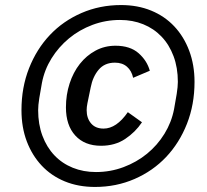

<svg xmlns="http://www.w3.org/2000/svg" viewBox="-20 -728 821 760"><path d="M356 12Q290 12 236.5 -10Q183 -32 145 -72.5Q107 -113 86 -168.5Q65 -224 65 -292Q65 -382 95 -458Q125 -534 177.5 -589.5Q230 -645 302.5 -676.5Q375 -708 459 -708Q525 -708 578.5 -686Q632 -664 670 -623.5Q708 -583 729 -527Q750 -471 750 -404Q750 -314 720 -238Q690 -162 637.5 -106.5Q585 -51 512.5 -19.5Q440 12 356 12ZM360 -47Q417 -47 469 -66.5Q521 -86 562 -119.5Q603 -153 631 -198.5Q659 -244 669 -296Q675 -328 679.5 -356.5Q684 -385 684 -404Q684 -460 667 -505.5Q650 -551 619.5 -583Q589 -615 547 -632Q505 -649 455 -649Q398 -649 346 -629.5Q294 -610 253 -576Q212 -542 184 -497Q156 -452 146 -400Q140 -368 135.5 -339.5Q131 -311 131 -292Q131 -236 148 -190.5Q165 -145 195.5 -113Q226 -81 268 -64Q310 -47 360 -47ZM380 -151Q315 -151 278 -191.5Q241 -232 241 -303Q241 -353 255.5 -397.5Q270 -442 296 -475Q322 -508 358 -527.5Q394 -547 437 -547Q495 -547 528.5 -517.5Q562 -488 573 -448L507 -420Q501 -448 482.5 -464Q464 -480 435 -480Q394 -480 370.5 -452Q347 -424 339 -382L326 -319Q323 -304 323 -292Q323 -260 340.5 -239.5Q358 -219 390 -219Q441 -219 486 -284L542 -244Q516 -205 475.5 -178Q435 -151 380 -151Z"/></svg>

Font: IBM Plex Sans Text
Style: Italic
Weight: 450
Italic angle: -11°
Designer: Mike Abbink, Paul van der Laan, Pieter van Rosmalen
Foundry: Bold Monday
Version: Version 3.005